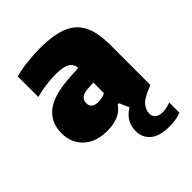

<svg xmlns="http://www.w3.org/2000/svg" viewBox="-221 -680 1030 1030"><g transform="rotate(-45 294.0 -164.5)"><path d="M208 11Q119 11 70.5 -35.5Q22 -82 22 -154.5Q22 -235.5 80.2 -281.8Q138.5 -328 269.5 -335L334.5 -338.5Q330 -372 305 -386.2Q280 -400.5 221.5 -400.5Q189.5 -400.5 148.8 -395.2Q108 -390 72 -380V-536.5Q116.5 -548 167.5 -553.5Q218.5 -559 262 -559Q361.5 -559 423.2 -535Q485 -511 513.8 -455.5Q542.5 -400 542.5 -305V0Q474.5 24.5 452 50.2Q429.5 76 429.5 104Q429.5 125 444.2 137.5Q459 150 488.5 150Q500.5 150 515.5 147Q530.5 144 547.5 137.5V215Q529 221.5 508 225.8Q487 230 457.5 230Q384.5 230 348 199.5Q311.5 169 311.5 118Q311.5 85.5 326.2 57.2Q341 29 378.5 4.5L354 -50.5H345Q322 -17 286.2 -3Q250.5 11 208 11ZM230 -175Q230 -133 281.5 -133Q294.5 -133 308.8 -135.8Q323 -138.5 335.5 -146V-225.5L293 -223.5Q259.5 -221.5 244.8 -209Q230 -196.5 230 -175Z"/></g></svg>

Font: Encode Sans Black
Style: Regular
Weight: 900
Designer: Multiple Designers
Foundry: Impallari Type
Version: Version 3.002; ttfautohint (v1.8.3) -l 8 -r 50 -G 200 -x 14 